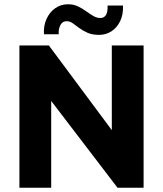

<svg xmlns="http://www.w3.org/2000/svg" viewBox="-20 -880 764 900"><path d="M71 0V-667H209L552.2 -205.3L504.1 -104.5V-667H653.1V0H530.8L182.1 -456.4L220 -529.4V0ZM255.2 -719.3H186.1Q183.4 -758.1 197.6 -790.1Q211.8 -822.1 238.2 -841.1Q264.7 -860 299 -860Q324.4 -860 345.2 -850.2Q365.9 -840.3 383.2 -827.8Q400.4 -815.3 416.9 -805.5Q433.3 -795.6 450.4 -795.6Q467.9 -795.6 476.8 -809.9Q485.7 -824.1 484.2 -854.1H556.5Q558.3 -811.1 543 -780.3Q527.7 -749.4 501.8 -732.9Q475.9 -716.5 444.5 -716.5Q412.7 -716.5 390.5 -726.3Q368.3 -736.2 351.7 -748.5Q335.2 -760.9 321.5 -770.7Q307.9 -780.6 293.1 -780.6Q271.7 -780.6 262.5 -761.3Q253.4 -742 255.2 -719.3Z"/></svg>

Font: Maven Pro
Style: Regular
Weight: 400
Designer: Joe Prince
Foundry: Joe Prince
Version: Version 2.103